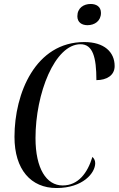

<svg xmlns="http://www.w3.org/2000/svg" viewBox="-20 -938 598 968"><path d="M421 -811C457 -811 489 -832 489 -873C489 -905 465 -918 437 -918C402 -918 370 -898 370 -856C370 -825 393 -811 421 -811ZM265 10C398 10 460 -66 460 -115C460 -130 454 -139 446 -147C421 -65 374 -3 296 -3C214 -3 159 -88 159 -242C159 -467 256 -715 386 -715C448 -715 466 -649 466 -534C518 -534 558 -558 558 -605C558 -676 505 -726 405 -726C159 -726 53 -468 53 -248C53 -83 136 10 265 10Z"/></svg>

Font: Noto Serif Display ExtraCondensed Medium
Style: Italic
Weight: 500
Width: 2
Italic angle: -12°
Designer: Monotype Design Team
Foundry: Monotype Imaging Inc.
Version: Version 2.009